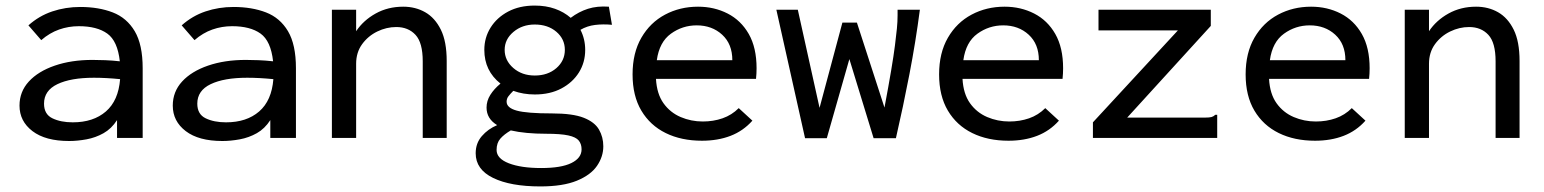

<svg xmlns="http://www.w3.org/2000/svg" viewBox="-20 -495 5540 689"><path d="M228 11Q143 11 96.5 -24.5Q50 -60 50 -116Q50 -166 83.5 -202.5Q117 -239 176.5 -259.5Q236 -280 312 -280Q333 -280 358 -279Q383 -278 410 -275Q402 -348 365 -374.5Q328 -401 263 -401Q226 -401 192 -389Q158 -377 128 -351L82 -404Q120 -438 167.5 -454Q215 -470 268 -470Q334 -470 384.5 -450.5Q435 -431 463.5 -383Q492 -335 492 -250V0H400V-64Q380 -33 351.5 -17Q323 -1 290.5 5Q258 11 228 11ZM138 -123Q138 -85 168 -70.5Q198 -56 241 -56Q315 -56 360 -95Q405 -134 411 -211Q360 -216 317 -216Q234 -216 186 -193Q138 -170 138 -123Z M778 11Q693 11 646.5 -24.5Q600 -60 600 -116Q600 -166 633.5 -202.5Q667 -239 726.5 -259.5Q786 -280 862 -280Q883 -280 908 -279Q933 -278 960 -275Q952 -348 915 -374.5Q878 -401 813 -401Q776 -401 742 -389Q708 -377 678 -351L632 -404Q670 -438 717.5 -454Q765 -470 818 -470Q884 -470 934.5 -450.5Q985 -431 1013.5 -383Q1042 -335 1042 -250V0H950V-64Q930 -33 901.5 -17Q873 -1 840.5 5Q808 11 778 11ZM688 -123Q688 -85 718 -70.5Q748 -56 791 -56Q865 -56 910 -95Q955 -134 961 -211Q910 -216 867 -216Q784 -216 736 -193Q688 -170 688 -123Z M1171 0V-460H1258V-383Q1284 -422 1328 -446.5Q1372 -471 1427 -471Q1471 -471 1506 -451Q1541 -431 1562 -388.5Q1583 -346 1583 -276V0H1497V-275Q1497 -342 1471 -370Q1445 -398 1402 -398Q1367 -398 1334 -382Q1301 -366 1279.5 -336.5Q1258 -307 1258 -266V0Z M1899 -156Q1858 -156 1822 -169Q1811 -158 1804.5 -149.5Q1798 -141 1798 -130Q1798 -108 1834.5 -98Q1871 -88 1961 -88Q2035 -88 2074.5 -72.5Q2114 -57 2129.5 -30Q2145 -3 2145 30Q2145 67 2122.5 100Q2100 133 2050 153.5Q2000 174 1919 174Q1812 174 1749.5 143.5Q1687 113 1687 55Q1687 19 1709 -6.5Q1731 -32 1764 -46Q1726 -69 1726 -109Q1726 -133 1739.5 -154.5Q1753 -176 1776 -195Q1718 -241 1718 -316Q1718 -360 1740.5 -396Q1763 -432 1803.5 -453.5Q1844 -475 1899 -475Q1939 -475 1971.5 -463.5Q2004 -452 2028 -431Q2057 -453 2090 -463.5Q2123 -474 2165 -471L2176 -406Q2144 -409 2115.5 -405.5Q2087 -402 2063 -388Q2080 -355 2080 -316Q2080 -271 2057.5 -235Q2035 -199 1994.5 -177.5Q1954 -156 1899 -156ZM1899 -224Q1946 -224 1976.5 -250.5Q2007 -277 2007 -316Q2007 -355 1976.5 -381Q1946 -407 1899 -407Q1854 -407 1822.5 -380.5Q1791 -354 1791 -316Q1791 -278 1822 -251Q1853 -224 1899 -224ZM1762 43Q1762 74 1806 91Q1850 108 1922 108Q1994 108 2030.5 90Q2067 72 2067 41Q2067 22 2057 9.5Q2047 -3 2019.5 -9Q1992 -15 1940 -15Q1903 -15 1871 -18Q1839 -21 1813 -27Q1789 -13 1775.5 2.5Q1762 18 1762 43Z M2499 10Q2425 10 2369 -17.5Q2313 -45 2281.5 -98Q2250 -151 2250 -228Q2250 -305 2281.5 -359.5Q2313 -414 2366.5 -442.5Q2420 -471 2485 -471Q2543 -471 2591 -446.5Q2639 -422 2667 -373Q2695 -324 2695 -250Q2695 -241 2694.5 -231Q2694 -221 2693 -212H2334Q2337 -158 2361 -124.5Q2385 -91 2422.5 -75Q2460 -59 2502 -59Q2540 -59 2573 -70.5Q2606 -82 2631 -107L2680 -62Q2647 -25 2601.5 -7.5Q2556 10 2499 10ZM2337 -279H2608Q2608 -337 2571.5 -370.5Q2535 -404 2480 -404Q2429 -404 2387.5 -374Q2346 -344 2337 -279Z M2869 1 2766 -460H2843L2921 -108L3003 -414H3055L3154 -109Q3169 -189 3178 -242.5Q3187 -296 3191.5 -331.5Q3196 -367 3198.5 -392Q3201 -417 3201 -440V-460H3281Q3266 -345 3243.5 -228.5Q3221 -112 3195 1H3115L3028 -283L2947 1Z M3599 10Q3525 10 3469 -17.5Q3413 -45 3381.5 -98Q3350 -151 3350 -228Q3350 -305 3381.5 -359.5Q3413 -414 3466.5 -442.5Q3520 -471 3585 -471Q3643 -471 3691 -446.5Q3739 -422 3767 -373Q3795 -324 3795 -250Q3795 -241 3794.5 -231Q3794 -221 3793 -212H3434Q3437 -158 3461 -124.5Q3485 -91 3522.5 -75Q3560 -59 3602 -59Q3640 -59 3673 -70.5Q3706 -82 3731 -107L3780 -62Q3747 -25 3701.5 -7.5Q3656 10 3599 10ZM3437 -279H3708Q3708 -337 3671.5 -370.5Q3635 -404 3580 -404Q3529 -404 3487.5 -374Q3446 -344 3437 -279Z M3902 -56 4207 -386H3922V-460H4325V-402L4025 -73H4304Q4320 -73 4327.5 -75Q4335 -77 4341 -83H4348V0H3902Z M4699 10Q4625 10 4569 -17.5Q4513 -45 4481.5 -98Q4450 -151 4450 -228Q4450 -305 4481.5 -359.5Q4513 -414 4566.5 -442.5Q4620 -471 4685 -471Q4743 -471 4791 -446.5Q4839 -422 4867 -373Q4895 -324 4895 -250Q4895 -241 4894.5 -231Q4894 -221 4893 -212H4534Q4537 -158 4561 -124.5Q4585 -91 4622.5 -75Q4660 -59 4702 -59Q4740 -59 4773 -70.5Q4806 -82 4831 -107L4880 -62Q4847 -25 4801.5 -7.5Q4756 10 4699 10ZM4537 -279H4808Q4808 -337 4771.5 -370.5Q4735 -404 4680 -404Q4629 -404 4587.5 -374Q4546 -344 4537 -279Z M5021 0V-460H5108V-383Q5134 -422 5178 -446.5Q5222 -471 5277 -471Q5321 -471 5356 -451Q5391 -431 5412 -388.5Q5433 -346 5433 -276V0H5347V-275Q5347 -342 5321 -370Q5295 -398 5252 -398Q5217 -398 5184 -382Q5151 -366 5129.5 -336.5Q5108 -307 5108 -266V0Z"/></svg>

Font: Inconsolata SemiExpanded Medium
Style: Regular
Weight: 500
Width: 6
Monospace: yes
Designer: Raph Levien, Cyreal, Brenton Simpson
Foundry: Raph Levien, Cyreal, Google
Version: Version 3.001; ttfautohint (v1.8.2.53-6de2)